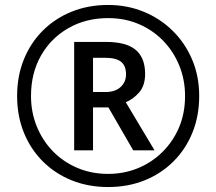

<svg xmlns="http://www.w3.org/2000/svg" viewBox="-20 -744 872 774"><path d="M279 -138V-575H407Q489 -575 527 -543Q565 -511 565 -446Q565 -399 541 -371.5Q517 -344 487 -332L603 -138H517L417 -311H355V-138ZM405 -373Q444 -373 466 -393Q488 -413 488 -444Q488 -479 468 -495Q448 -511 404 -511H355V-373ZM416 10Q336 10 269 -17Q202 -44 152.5 -93.5Q103 -143 76 -210Q49 -277 49 -357Q49 -437 76 -504Q103 -571 152.5 -620.5Q202 -670 269 -697Q336 -724 416 -724Q492 -724 558.5 -697Q625 -670 675.5 -620.5Q726 -571 754.5 -504Q783 -437 783 -357Q783 -277 756 -210Q729 -143 679.5 -93.5Q630 -44 563 -17Q496 10 416 10ZM416 -43Q480 -43 536 -66Q592 -89 635 -131.5Q678 -174 702 -231Q726 -288 726 -357Q726 -422 703 -479Q680 -536 638.5 -579Q597 -622 540.5 -646.5Q484 -671 416 -671Q326 -671 255.5 -630.5Q185 -590 145 -519.5Q105 -449 105 -357Q105 -292 128 -235Q151 -178 192.5 -135Q234 -92 291 -67.5Q348 -43 416 -43Z"/></svg>

Font: Noto Sans Tai Tham
Style: Regular
Weight: 400
Designer: Monotype Design Team 2013. Revised by David WIlliams 2020
Foundry: Monotype Imaging Inc.
Version: Version 2.002